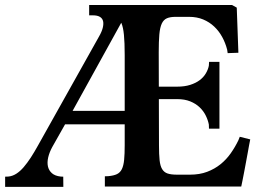

<svg xmlns="http://www.w3.org/2000/svg" viewBox="-25 -732 1031 752"><path d="M597.7 -162.6Q597.7 -127 600.1 -104.5Q602.5 -82 610.1 -69.6Q617.7 -57.1 631.3 -52.5Q645 -47.9 668 -47.9H719.2Q756.8 -47.9 786.4 -59.1Q815.9 -70.3 838.9 -88.9Q861.8 -107.4 878.9 -131.8Q896 -156.2 908.7 -182.6L914.1 -196.3L955.1 -186Q953.6 -178.7 950.9 -164.6Q948.2 -150.4 945.1 -132.6Q941.9 -114.7 938.2 -95.2Q934.6 -75.7 931.2 -57.9Q927.7 -40 924.8 -25.1Q921.9 -10.3 919.9 -1.5H385.7V-41.5L398.9 -42Q420.4 -43.9 433.1 -50Q445.8 -56.2 452.4 -69.8Q459 -83.5 461.2 -106.2Q463.4 -128.9 463.4 -163.6V-516.1Q463.4 -565.4 460.4 -595.5Q457.5 -625.5 450.4 -641.8Q443.4 -658.2 431.6 -664.3Q419.9 -670.4 401.9 -671.9L388.7 -672.4V-712.4H883.8L902.3 -702.1L908.7 -525.4L866.7 -523.9L864.7 -537.6Q857.9 -564 845.2 -587.2Q832.5 -610.4 814 -627.9Q795.4 -645.5 770.8 -655.8Q746.1 -666 715.8 -666H662.6Q641.6 -666 628.7 -660.4Q615.7 -654.8 608.6 -639.6Q601.6 -624.5 599.1 -597.4Q596.7 -570.3 596.7 -527.3ZM179.7 -156.2Q168.5 -135.7 163.8 -115.7Q159.2 -95.7 162.8 -79.8Q166.5 -64 178.5 -53.5Q190.4 -43 212.4 -40.5L222.7 -40L223.1 0H-4.9V-40L7.8 -40.5Q23.9 -42 38.8 -51.5Q53.7 -61 67.6 -77.1Q81.5 -93.3 95.5 -114.7Q109.4 -136.2 123.5 -161.6L362.8 -588.9Q373.5 -607.4 377.4 -622.8Q381.3 -638.2 378.7 -649.2Q376 -660.2 366.2 -666Q356.4 -671.9 339.4 -671.9H324.2V-712.4H488.3L245.6 -272.9ZM589.8 -392.6H668.9Q698.2 -392.6 720.2 -399.7Q742.2 -406.7 757.3 -418.2Q772.5 -429.7 781.2 -444.6Q790 -459.5 793 -474.6L793.9 -489.7H834.5V-228H793.5L793 -244.1Q789.6 -261.7 780.8 -279.5Q772 -297.4 756.8 -311.8Q741.7 -326.2 720 -335Q698.2 -343.8 668.9 -343.8H589.8ZM252 -297.9H497.6L497.1 -245.1H222.7Z"/></svg>

Font: Varendra
Style: Regular
Weight: 700
Designer: Jacob Thomas
Foundry: Bangla Type Foundry
Version: Version 1.008